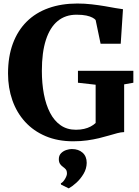

<svg xmlns="http://www.w3.org/2000/svg" viewBox="-20 -772 768 1064"><path d="M386 11Q300 11 232.8 -17.5Q165.5 -46 119 -97Q72.5 -148 48.5 -216.5Q24.5 -285 24.5 -364.5Q24.5 -458 51.2 -530.2Q78 -602.5 127.8 -652Q177.5 -701.5 248.8 -727Q320 -752.5 408.5 -752.5Q449.5 -752.5 488.2 -748Q527 -743.5 560.8 -737.8Q594.5 -732 620.5 -727.2Q646.5 -722.5 661.5 -721L649 -529.5H537.5L510 -661Q505.5 -667 493 -674Q480.5 -681 458.8 -685.8Q437 -690.5 404 -690.5Q342.5 -690.5 299.8 -655.5Q257 -620.5 234.5 -551.2Q212 -482 212 -379.5Q212 -310 223.2 -250.5Q234.5 -191 257.5 -146.8Q280.5 -102.5 316 -77.8Q351.5 -53 400.5 -53Q426 -53 446.2 -57.8Q466.5 -62.5 482.5 -71Q498.5 -79.5 510 -90.5V-302.5L412 -313.5V-379.5H719V-313.5L668 -304.5V-40Q650.5 -39.5 629.8 -34Q609 -28.5 583.8 -21Q558.5 -13.5 528.5 -6.2Q498.5 1 463 6Q427.5 11 386 11ZM460.5 130.5Q460 163 443 191.5Q426 220 403 240.8Q380 261.5 361.5 271.5H360L318.5 251L317 244Q329.5 238 340.2 219.8Q351 201.5 351 190Q351 174 344.5 166.5Q338 159 330 153.5Q321.5 148 313.8 137.8Q306 127.5 306 110Q306 89.5 318.5 77Q331 64.5 347.8 59.2Q364.5 54 376 54H379Q415 54 437.8 74.2Q460.5 94.5 460.5 130.5Z"/></svg>

Font: Merriweather 28pt ExtraBold
Style: Regular
Weight: 800
Version: Version 2.100